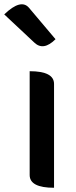

<svg xmlns="http://www.w3.org/2000/svg" viewBox="-53 -886 360 906"><path d="M202 0Q87 0 87 -60V-550Q202 -550 202 -490V0ZM209 -701Q152 -644 109 -685L-33 -818Q46 -894 84 -849L209 -701Z"/></svg>

Font: Swei Half Moon CJK TC
Style: Medium
Weight: 500
Version: Version 2.125